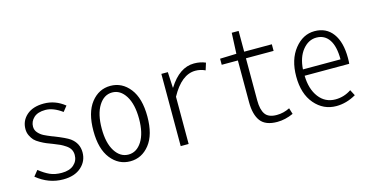

<svg xmlns="http://www.w3.org/2000/svg" viewBox="-73 -1022 2635 1369"><g transform="rotate(-15 1245.0 -337.5)"><path d="M254.9 12.7Q147.5 12.7 59.6 -59.6L92.8 -100.6Q132.8 -68.4 169.4 -51.8Q206.1 -35.2 256.8 -35.2Q314.5 -35.2 346.2 -63.5Q377.9 -91.8 377.9 -134.8Q377.9 -158.2 367.7 -176.3Q357.4 -194.3 335.9 -208.5Q314.5 -222.7 297.9 -230.5Q281.2 -238.3 251 -250Q219.7 -261.7 203.1 -268.6Q186.5 -275.4 160.2 -290Q133.8 -304.7 120.6 -318.8Q107.4 -333 96.7 -355Q85.9 -377 85.9 -403.3Q85.9 -464.8 131.8 -505.4Q177.7 -545.9 258.8 -545.9Q342.8 -545.9 412.1 -490.2L380.9 -451.2Q315.4 -499 257.8 -499Q201.2 -499 171.9 -471.7Q142.6 -444.3 142.6 -406.2Q142.6 -379.9 160.2 -360.4Q177.7 -340.8 200.2 -329.6Q222.7 -318.4 256.8 -304.7Q262.7 -302.7 265.6 -301.8Q352.5 -267.6 380.9 -247.1Q436.5 -206.1 436.5 -138.7Q436.5 -74.2 388.2 -30.8Q339.8 12.7 254.9 12.7Z M550.8 -265.6Q550.8 -400.4 607.4 -472.7Q664.1 -544.9 750 -544.9Q835.9 -544.9 892.6 -472.7Q949.2 -400.4 949.2 -265.6Q949.2 -131.8 892.6 -60.1Q835.9 11.7 750 11.7Q664.1 11.7 607.4 -60.1Q550.8 -131.8 550.8 -265.6ZM887.7 -265.6Q887.7 -373 849.1 -434.6Q810.5 -496.1 750 -496.1Q689.5 -496.1 650.9 -434.6Q612.3 -373 612.3 -265.6Q612.3 -159.2 650.9 -98.6Q689.5 -38.1 750 -38.1Q810.5 -38.1 849.1 -98.6Q887.7 -159.2 887.7 -265.6Z M1124 0V-533.2H1171.9L1177.7 -417H1179.7Q1259.8 -544.9 1367.2 -544.9Q1414.1 -544.9 1452.1 -528.3L1435.5 -475.6Q1401.4 -492.2 1363.3 -492.2Q1260.7 -492.2 1182.6 -348.6V0Z M1835 11.7Q1748 11.7 1711.9 -36.6Q1675.8 -85 1675.8 -176.8V-484.4H1556.6V-529.3L1677.7 -533.2L1684.6 -686.5H1735.4V-533.2H1939.5V-484.4H1735.4V-172.9Q1735.4 -105.5 1759.3 -71.3Q1783.2 -37.1 1843.8 -37.1Q1894.5 -37.1 1940.4 -60.5L1954.1 -15.6Q1893.6 11.7 1835 11.7Z M2271.5 11.7Q2175.8 11.7 2111.8 -63Q2047.9 -137.7 2047.9 -265.6Q2047.9 -390.6 2109.4 -467.8Q2170.9 -544.9 2256.8 -544.9Q2342.8 -544.9 2390.6 -480.5Q2438.5 -416 2438.5 -298.8Q2438.5 -269.5 2436.5 -255.9H2107.4Q2109.4 -157.2 2155.3 -96.7Q2201.2 -36.1 2277.3 -36.1Q2340.8 -36.1 2394.5 -72.3L2417 -29.3Q2345.7 11.7 2271.5 11.7ZM2107.4 -302.7H2384.8Q2384.8 -398.4 2351.6 -447.8Q2318.4 -497.1 2257.8 -497.1Q2199.2 -497.1 2156.2 -444.3Q2113.3 -391.6 2107.4 -302.7Z"/></g></svg>

Font: Gen Shin Gothic Monospace Light
Style: Regular
Weight: 300
Designer: [Source Han Sans]
Ryoko NISHIZUKA  (kana & ideographs); Paul D. Hunt (Latin, Greek & Cyrillic); Wenlong ZHANG  (bopomofo
Version: Version 1.002.20150607